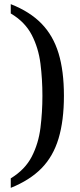

<svg xmlns="http://www.w3.org/2000/svg" viewBox="-20 -780 386 928"><path d="M32 82Q101 40 133.5 -23Q166 -86 175.5 -162Q185 -238 185 -317Q185 -397 175.5 -472.5Q166 -548 133.5 -611Q101 -674 32 -715V-760Q124 -724 180.5 -666Q237 -608 263 -522.5Q289 -437 289 -317Q289 -197 263 -110.5Q237 -24 180.5 33.5Q124 91 32 128Z"/></svg>

Font: Noto Serif Makasar
Style: Regular
Weight: 400
Designer: Sérgio Martins
Version: Version 1.001; ttfautohint (v1.8.4.7-5d5b)